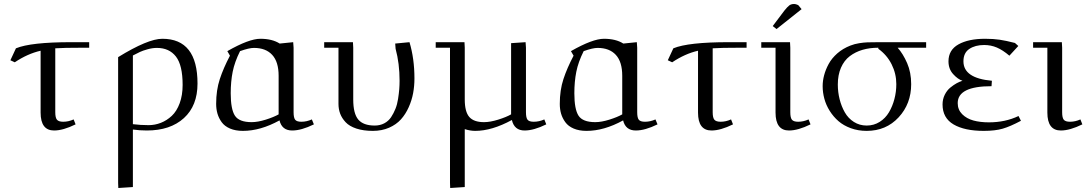

<svg xmlns="http://www.w3.org/2000/svg" viewBox="-20 -651 5480 965"><path d="M32.2 -348.1 60.1 -408.2Q134.8 -439 337.9 -439H428.2V-411.1H394Q298.8 -411.1 257.8 -408.2V-86.9Q257.8 -59.1 266.4 -49.1Q274.9 -39.1 297.9 -39.1Q324.2 -39.1 350.1 -50.8L359.9 -25.9Q296.9 4.9 252 4.9Q184.1 4.9 184.1 -85V-396Q118.2 -380.9 54.2 -337.9Z M573.7 269V-363.8Q723.6 -456.1 795.9 -456.1Q972.7 -456.1 972.7 -231Q972.7 -119.6 904.3 -57.4Q835.9 4.9 717.8 4.9Q681.6 4.9 647.9 0V289.1L574.7 293.9ZM647.9 -26.9Q686.5 -22 726.6 -22Q758.8 -22 788.6 -33.7Q818.4 -45.4 843.3 -68.6Q868.2 -91.8 883.1 -132.1Q897.9 -172.4 897.9 -224.1Q897.9 -323.2 864.3 -366.7Q830.6 -410.2 768.6 -410.2Q746.1 -410.2 721.7 -403.3Q697.3 -396.5 683.8 -390.1Q670.4 -383.8 647.9 -372.1Z M1066.4 -128.9Q1066.4 -197.8 1084.7 -253.4Q1103 -309.1 1135.7 -371.1L1122.6 -394Q1231.4 -456.1 1288.6 -456.1Q1348.1 -456.1 1385.7 -432.1L1453.6 -439L1455.6 -411.1V-86.9Q1455.6 -59.1 1463.6 -49.1Q1471.7 -39.1 1494.6 -39.1Q1521.5 -39.1 1547.4 -50.8L1557.6 -25.9Q1494.6 4.9 1448.7 4.9Q1397 4.9 1384.8 -45.9Q1289.1 6.8 1200.7 6.8Q1163.6 6.8 1136.2 -4.9Q1108.9 -16.6 1094.2 -36.9Q1079.6 -57.1 1073 -79.8Q1066.4 -102.5 1066.4 -128.9ZM1139.6 -182.1Q1139.6 -101.6 1160.9 -69.3Q1182.1 -37.1 1244.6 -37.1Q1275.9 -37.1 1316.2 -49.8Q1356.4 -62.5 1380.4 -76.2V-270Q1380.4 -340.3 1348.1 -375.2Q1315.9 -410.2 1256.3 -410.2Q1231.9 -410.2 1186.5 -394Q1159.2 -339.4 1149.4 -290Q1139.6 -240.7 1139.6 -182.1Z M1609.4 -411.1V-439H1753.9L1755.4 -411.1V-150.9Q1755.4 -80.1 1780.8 -50Q1806.2 -20 1863.3 -20Q1890.1 -20 1911.4 -31.2Q1932.6 -42.5 1945.6 -62Q1958.5 -81.5 1967.5 -104Q1976.6 -126.5 1980.7 -153.8Q1984.9 -181.2 1986.6 -202.1Q1988.3 -223.1 1988.3 -245.1Q1988.3 -332 1968.3 -405.8L1966.3 -432.1L2038.1 -439Q2063 -356.4 2063 -256.8Q2063 -218.8 2056.4 -182.9Q2049.8 -147 2034.2 -112.1Q2018.6 -77.1 1995.1 -51Q1971.7 -24.9 1935.3 -9Q1898.9 6.8 1854 6.8Q1806.2 6.8 1771 -4.9Q1735.8 -16.6 1717 -36.9Q1698.2 -57.1 1689.7 -79.8Q1681.2 -102.5 1681.2 -128.9V-411.1Z M2169.9 -411.1V-439H2314.5L2315.9 -411.1V-150.9Q2315.9 -89.4 2338.6 -63.2Q2361.3 -37.1 2412.6 -37.1Q2443.8 -37.1 2484.4 -49.8Q2524.9 -62.5 2548.8 -76.2V-434.1L2621.6 -439L2623.5 -411.1V-86.9Q2623.5 -59.1 2631.6 -49.1Q2639.6 -39.1 2662.6 -39.1Q2689.9 -39.1 2715.8 -50.8L2725.6 -25.9Q2662.6 4.9 2616.7 4.9Q2564.9 4.9 2552.7 -47.9Q2452.1 6.8 2368.7 6.8Q2343.3 6.8 2315.9 -2V289.1L2242.7 293.9L2241.7 269V-411.1Z M2793.5 -128.9Q2793.5 -197.8 2811.8 -253.4Q2830.1 -309.1 2862.8 -371.1L2849.6 -394Q2958.5 -456.1 3015.6 -456.1Q3075.2 -456.1 3112.8 -432.1L3180.7 -439L3182.6 -411.1V-86.9Q3182.6 -59.1 3190.7 -49.1Q3198.7 -39.1 3221.7 -39.1Q3248.5 -39.1 3274.4 -50.8L3284.7 -25.9Q3221.7 4.9 3175.8 4.9Q3124 4.9 3111.8 -45.9Q3016.1 6.8 2927.7 6.8Q2890.6 6.8 2863.3 -4.9Q2835.9 -16.6 2821.3 -36.9Q2806.6 -57.1 2800 -79.8Q2793.5 -102.5 2793.5 -128.9ZM2866.7 -182.1Q2866.7 -101.6 2887.9 -69.3Q2909.2 -37.1 2971.7 -37.1Q3002.9 -37.1 3043.2 -49.8Q3083.5 -62.5 3107.4 -76.2V-270Q3107.4 -340.3 3075.2 -375.2Q3043 -410.2 2983.4 -410.2Q2959 -410.2 2913.6 -394Q2886.2 -339.4 2876.5 -290Q2866.7 -240.7 2866.7 -182.1Z M3336.4 -348.1 3364.3 -408.2Q3439 -439 3642.1 -439H3732.4V-411.1H3698.2Q3603 -411.1 3562 -408.2V-86.9Q3562 -59.1 3570.6 -49.1Q3579.1 -39.1 3602.1 -39.1Q3628.4 -39.1 3654.3 -50.8L3664.1 -25.9Q3601.1 4.9 3556.2 4.9Q3488.3 4.9 3488.3 -85V-396Q3422.4 -380.9 3358.4 -337.9Z M3806.2 -411.1V-439H3950.7L3952.1 -411.1V-86.9Q3952.1 -59.1 3960.4 -49.1Q3968.8 -39.1 3991.7 -39.1Q4018.1 -39.1 4043.9 -50.8L4053.7 -25.9Q3990.7 4.9 3945.8 4.9Q3877.9 4.9 3877.9 -85V-411.1ZM3863.8 -520 3921.9 -597.2Q3937.5 -616.7 3947 -623.8Q3956.5 -630.9 3970.7 -630.9Q3976.1 -630.9 3981.7 -629.2Q3987.3 -627.4 3990.2 -626L3993.2 -624L4008.8 -605L3882.8 -504.9Z M4114.7 -217.8Q4114.7 -245.1 4122.1 -272.9Q4129.4 -300.8 4144.8 -329.3Q4160.2 -357.9 4188.2 -382.6Q4216.3 -407.2 4253.9 -421.9Q4274.9 -430.2 4298.1 -433.8Q4321.3 -437.5 4339.8 -438.2Q4358.4 -439 4399.9 -439H4634.8V-411.1H4491.7Q4519 -380.4 4539.3 -333.7Q4559.6 -287.1 4559.6 -228Q4559.6 -129.4 4496.6 -61.3Q4433.6 6.8 4335.9 6.8Q4293 6.8 4256.3 -6.6Q4219.7 -20 4194.1 -42.2Q4168.5 -64.5 4150.1 -93.8Q4131.8 -123 4123.3 -154.5Q4114.7 -186 4114.7 -217.8ZM4190.9 -226.1Q4190.9 -188 4200 -152.1Q4209 -116.2 4226.1 -86.2Q4243.2 -56.2 4271.7 -38.1Q4300.3 -20 4335.9 -20Q4372.1 -20 4401.1 -38.3Q4430.2 -56.6 4448 -86.7Q4465.8 -116.7 4475.3 -153.1Q4484.9 -189.5 4484.9 -228Q4484.9 -280.8 4461.4 -327.6Q4438 -374.5 4394.5 -405.8V-411.1Q4351.1 -411.1 4315.2 -400.6Q4279.3 -390.1 4251 -368.7Q4222.7 -347.2 4206.8 -310.8Q4190.9 -274.4 4190.9 -226.1Z M4717.3 -126Q4717.3 -152.3 4728.3 -174.6Q4739.3 -196.8 4756.3 -210.7Q4773.4 -224.6 4788.3 -232.7Q4803.2 -240.7 4817.4 -245.1Q4794.4 -252.4 4770.8 -278.3Q4747.1 -304.2 4747.1 -342.8Q4747.1 -399.9 4797.4 -428Q4847.7 -456.1 4931.2 -456.1Q4973.1 -456.1 5004.4 -451.4Q5035.6 -446.8 5081.1 -435.1L5098.1 -419.9L5053.2 -371.1Q5020 -399.4 4990.2 -412.1Q4960.4 -424.8 4926.3 -424.8Q4881.3 -424.8 4851.8 -405Q4822.3 -385.3 4822.3 -342.8Q4822.3 -257.8 4965.3 -245.1L4963.4 -217.8Q4793.5 -217.8 4793.5 -132.8Q4793.5 -99.6 4815.9 -77.1Q4838.4 -54.7 4872.3 -45.4Q4906.2 -36.1 4950.2 -36.1Q5032.7 -36.1 5099.1 -67.9L5111.3 -43.9Q5057.1 -15.1 5019.3 -4.2Q4981.4 6.8 4924.3 6.8Q4828.1 6.8 4772.7 -25.6Q4717.3 -58.1 4717.3 -126Z M5172.4 -411.1V-439H5316.9L5318.4 -411.1V-86.9Q5318.4 -59.1 5326.7 -49.1Q5335 -39.1 5357.9 -39.1Q5384.3 -39.1 5410.2 -50.8L5419.9 -25.9Q5356.9 4.9 5312 4.9Q5244.1 4.9 5244.1 -85V-411.1Z"/></svg>

Font: Dehuti Alt
Style: Book
Weight: 400
Version: Version 1.2